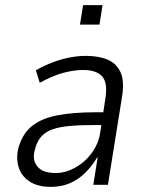

<svg xmlns="http://www.w3.org/2000/svg" viewBox="-20 -721 565 749"><path d="M179 8Q125 8 93 -14.5Q61 -37 51.5 -73Q42 -109 53 -148Q69 -201 105.5 -230Q142 -259 203 -271Q264 -283 353 -283H395L388 -233H336Q268 -233 223 -226Q178 -219 152.5 -199Q127 -179 117 -140Q104 -99 125 -72.5Q146 -46 197 -46Q235 -46 272.5 -66.5Q310 -87 337 -123Q364 -159 371 -204L391 -336Q401 -398 378.5 -423Q356 -448 304 -448Q269 -448 227.5 -437Q186 -426 135 -398L120 -447Q154 -466 187.5 -478.5Q221 -491 253 -497Q285 -503 315 -503Q366 -503 400.5 -488Q435 -473 450.5 -438.5Q466 -404 456 -343L401 0H344L361 -107H359Q339 -73 312 -46.5Q285 -20 252 -6Q219 8 179 8ZM292 -625 304 -701H380L368 -625Z"/></svg>

Font: Nunito Sans 7pt Condensed Light
Style: Italic
Weight: 300
Width: 3
Italic angle: -9°
Designer: Vernon Adams
Foundry: Vernon Adams
Version: Version 3.101;gftools[0.9.27]